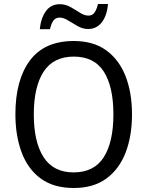

<svg xmlns="http://www.w3.org/2000/svg" viewBox="-20 -930 736 960"><path d="M640 -358Q640 -250 608 -167Q576 -84 511.5 -37Q447 10 349 10Q248 10 183.5 -37.5Q119 -85 88 -168.5Q57 -252 57 -359Q57 -530 129.5 -627.5Q202 -725 349 -725Q447 -725 511.5 -678Q576 -631 608 -548.5Q640 -466 640 -358ZM149 -358Q149 -220 198 -144Q247 -68 348 -68Q450 -68 498.5 -143.5Q547 -219 547 -358Q547 -497 499 -572Q451 -647 349 -647Q247 -647 198 -571.5Q149 -496 149 -358ZM179 -784Q184 -838 209 -873.5Q234 -909 279 -909Q307 -909 332 -895Q357 -881 379.5 -866.5Q402 -852 422 -852Q442 -852 452.5 -867Q463 -882 470 -910H520Q515 -852 489 -818.5Q463 -785 421 -785Q394 -785 369 -799Q344 -813 321 -827.5Q298 -842 278 -842Q258 -842 247 -827Q236 -812 230 -784Z"/></svg>

Font: Noto Sans Tamil SemiCondensed
Style: Regular
Weight: 400
Width: 4
Designer: Jelle Bosma - Monotype Design Team
Foundry: Monotype Imaging Inc.
Version: Version 2.004; ttfautohint (v1.8.4.7-5d5b)